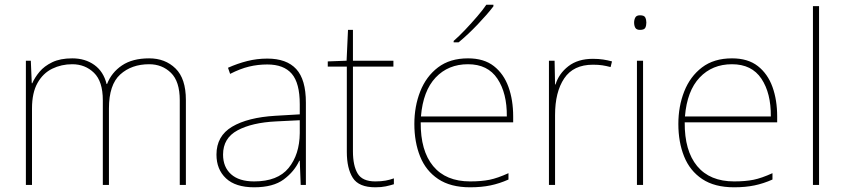

<svg xmlns="http://www.w3.org/2000/svg" viewBox="-20 -786 3591 816"><path d="M614 -538Q682 -538 726 -495Q770 -452 770 -361V0H744V-360Q744 -440 706.5 -476.5Q669 -513 614 -513Q539 -513 491 -469.5Q443 -426 443 -325V0H417V-360Q417 -440 379.5 -476.5Q342 -513 287 -513Q241 -513 202 -494Q163 -475 139.5 -433.5Q116 -392 116 -325V0H90V-528H111L115 -432H117Q128 -457 148 -481Q168 -505 202 -521.5Q236 -538 287 -538Q342 -538 381 -510Q420 -482 433 -429H435Q454 -478 498.5 -508Q543 -538 614 -538Z M1116 -537Q1198 -537 1239 -492.5Q1280 -448 1280 -350V0H1258L1254 -103H1252Q1231 -57 1186 -23.5Q1141 10 1060 10Q981 10 940.5 -28Q900 -66 900 -129Q900 -208 966.5 -247.5Q1033 -287 1151 -294L1254 -300V-343Q1254 -433 1220 -472.5Q1186 -512 1116 -512Q1076 -512 1038.5 -503Q1001 -494 958 -472L949 -498Q989 -516 1030.5 -526.5Q1072 -537 1116 -537ZM1153 -270Q1051 -265 989.5 -232Q928 -199 928 -129Q928 -76 962 -45.5Q996 -15 1060 -15Q1160 -15 1206.5 -72Q1253 -129 1254 -220V-275Z M1575 -15Q1600 -15 1619 -18.5Q1638 -22 1654 -28V-3Q1638 2 1619.5 6Q1601 10 1575 10Q1505 10 1479.5 -30Q1454 -70 1454 -140V-503H1373V-525L1453 -528L1459 -659H1480V-528H1652V-503H1480V-143Q1480 -82 1500 -48.5Q1520 -15 1575 -15Z M1969 -538Q2037 -538 2079 -505Q2121 -472 2141 -416.5Q2161 -361 2161 -291V-266H1768Q1767 -145 1821 -80Q1875 -15 1978 -15Q2026 -15 2060.5 -22Q2095 -29 2141 -50V-23Q2103 -6 2064.5 2Q2026 10 1978 10Q1895 10 1842.5 -25Q1790 -60 1765.5 -121Q1741 -182 1741 -259Q1741 -334 1766 -397.5Q1791 -461 1841.5 -499.5Q1892 -538 1969 -538ZM1969 -513Q1885 -513 1831.5 -456.5Q1778 -400 1769 -291H2134Q2135 -390 2094 -451.5Q2053 -513 1969 -513ZM2077 -759Q2051 -725 2010 -682Q1969 -639 1929 -606H1908V-612Q1931 -632 1957.5 -660Q1984 -688 2008.5 -716.5Q2033 -745 2047 -766H2077Z M2500 -536Q2524 -536 2543.5 -533Q2563 -530 2581 -525L2575 -501Q2556 -506 2539.5 -508.5Q2523 -511 2500 -511Q2417 -511 2378 -453Q2339 -395 2339 -297V0H2313V-528H2337L2339 -427H2341Q2355 -473 2395.5 -504.5Q2436 -536 2500 -536Z M2700 -721Q2718 -721 2722.5 -711.5Q2727 -702 2727 -690Q2727 -677 2722.5 -668Q2718 -659 2700 -659Q2685 -659 2680 -668Q2675 -677 2675 -690Q2675 -702 2680 -711.5Q2685 -721 2700 -721ZM2713 -528V0H2687V-528Z M3091 -538Q3159 -538 3201 -505Q3243 -472 3263 -416.5Q3283 -361 3283 -291V-266H2890Q2889 -145 2943 -80Q2997 -15 3100 -15Q3148 -15 3182.5 -22Q3217 -29 3263 -50V-23Q3225 -6 3186.5 2Q3148 10 3100 10Q3017 10 2964.5 -25Q2912 -60 2887.5 -121Q2863 -182 2863 -259Q2863 -334 2888 -397.5Q2913 -461 2963.5 -499.5Q3014 -538 3091 -538ZM3091 -513Q3007 -513 2953.5 -456.5Q2900 -400 2891 -291H3256Q3257 -390 3216 -451.5Q3175 -513 3091 -513Z M3461 0H3435V-760H3461Z"/></svg>

Font: Noto Sans Lao Looped Thin
Style: Regular
Weight: 100
Designer: Mark Frömberg, Ben Mitchell
Foundry: The Fontpad Ltd
Version: Version 1.002; ttfautohint (v1.8.4.7-5d5b)